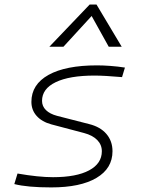

<svg xmlns="http://www.w3.org/2000/svg" viewBox="-20 -815 626 845"><path d="M205.6 9.8Q100.1 9.8 43 -4.9L57.1 -51.3Q149.4 -35.2 213.4 -35.2Q315.9 -35.2 372.1 -65.2Q428.2 -95.2 428.2 -149.4Q428.2 -178.2 407.7 -199Q387.2 -219.7 350.1 -229.5L206.1 -267.6Q164.6 -278.8 141.4 -304.7Q118.2 -330.6 118.2 -366.7Q118.2 -443.4 193.6 -485.4Q269 -527.3 406.7 -527.3Q434.1 -527.3 466.3 -524.9Q498.5 -522.5 529.8 -517.6L517.1 -475.6Q439 -482.4 396 -482.4Q285.6 -482.4 225.3 -453.4Q165 -424.3 165 -371.1Q165 -347.2 182.4 -330.3Q199.7 -313.5 231 -305.2L372.1 -269Q421.4 -256.8 448.2 -225.6Q475.1 -194.3 475.1 -149.4Q475.1 -73.7 404.5 -32Q334 9.8 205.6 9.8ZM404.8 -794.9 515.6 -609.4H458.5L383.3 -744.6L259.3 -609.4H197.3L374.5 -794.9Z"/></svg>

Font: CaskaydiaCove NF ExtraLight
Style: Italic
Weight: 200
Italic angle: -10°
Designer: Aaron Bell
Foundry: Saja Typeworks
Version: Version 2111.001; VTT 6.35;Nerd Fonts 3.2.1